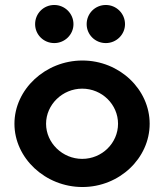

<svg xmlns="http://www.w3.org/2000/svg" viewBox="-20 -738 662 771"><path d="M121 -641C121 -599 155 -565 198 -565C240 -565 275 -599 275 -641C275 -684 240 -718 198 -718C155 -718 121 -684 121 -641ZM328 -641C328 -599 362 -565 405 -565C447 -565 482 -599 482 -641C482 -684 447 -718 405 -718C362 -718 328 -684 328 -641ZM165 -241C165 -318 231 -382 310 -382C390 -382 454 -318 454 -241C454 -164 390 -100 310 -100C231 -100 165 -164 165 -241ZM38 -241C38 -103 162 13 311 13C460 13 581 -103 581 -241C581 -379 460 -495 311 -495C162 -495 38 -379 38 -241Z"/></svg>

Font: Bluebird
Style: Regular
Weight: 400
Designer: Jasper
Foundry: Cannot Into Space Fonts
Version: Version 0.98